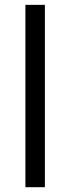

<svg xmlns="http://www.w3.org/2000/svg" viewBox="-20 -780 293 800"><path d="M167 0H85.9V-759.8H167Z"/></svg>

Font: f5_51262 
Style: Regular
Weight: 400
Foundry: Ascender Corporation
Version: Version 1.10